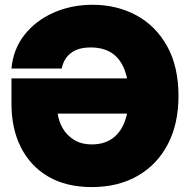

<svg xmlns="http://www.w3.org/2000/svg" viewBox="-20 -759 775 791"><path d="M357.9 11.7Q253.4 11.7 179.4 -31.2Q105.5 -74.2 66.4 -151.4Q27.3 -228.5 27.3 -331.1V-436H503.4Q476.6 -563.5 353.5 -563.5Q301.3 -563.5 271.7 -540.3Q242.2 -517.1 234.4 -476.6H27.3Q34.2 -555.7 80.3 -614.7Q126.5 -673.8 200 -706.5Q273.4 -739.3 361.8 -739.3Q461.4 -739.3 541.5 -696Q621.6 -652.8 668.5 -568.8Q715.3 -484.9 715.3 -363.3Q715.3 -248.5 671.1 -164.3Q627 -80.1 546.6 -34.2Q466.3 11.7 357.9 11.7ZM503.4 -291H217.8Q221.7 -259.8 238.3 -230.7Q254.9 -201.7 284.9 -182.9Q314.9 -164.1 358.9 -164.1Q416.5 -164.1 453.4 -196.8Q490.2 -229.5 503.4 -291Z"/></svg>

Font: Inter Display Black
Style: Regular
Weight: 900
Designer: Rasmus Andersson
Foundry: rsms
Version: Version 4.000;git-a52131595